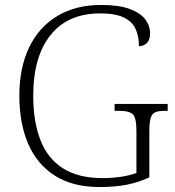

<svg xmlns="http://www.w3.org/2000/svg" viewBox="-20 -744 707 774"><path d="M382 10Q273 10 201 -36Q129 -82 93.5 -164.5Q58 -247 58 -358Q58 -471 97.5 -553Q137 -635 211 -679.5Q285 -724 388 -724Q459 -724 502.5 -708Q546 -692 565.5 -666Q585 -640 585 -609Q585 -584 572.5 -571Q560 -558 540 -558Q540 -598 526.5 -627.5Q513 -657 479 -673.5Q445 -690 384 -690Q254 -690 184 -603Q114 -516 114 -358Q114 -255 142.5 -180.5Q171 -106 233 -66Q295 -26 394 -26Q432 -26 468.5 -31.5Q505 -37 530 -47V-216Q530 -269 515.5 -283Q501 -297 465 -297H442V-325H656V-297H642Q619 -297 606 -291.5Q593 -286 587.5 -268.5Q582 -251 582 -215V-29Q539 -9 491.5 0.5Q444 10 382 10Z"/></svg>

Font: Noto Serif Tibetan ExtraLight
Style: Regular
Weight: 200
Designer: Monotype Design Team
Foundry: Monotype Imaging Inc.
Version: Version 2.103; ttfautohint (v1.8.4.7-5d5b)